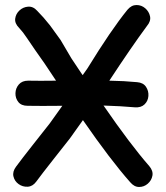

<svg xmlns="http://www.w3.org/2000/svg" viewBox="-20 -741 660 764"><path d="M498 -16Q514 3 533.5 3Q553 3 568 -10Q583 -23 586.5 -42Q590 -61 574 -80Q498 -167 392 -321Q461 -319 516 -314Q541 -312 555 -325.5Q569 -339 570.5 -359Q572 -379 561 -395.5Q550 -412 526 -414Q475 -419 415 -420Q503 -554 565 -638Q581 -657 577 -676Q573 -695 558 -708Q543 -721 523 -721Q503 -721 487 -702Q422 -622 328 -469L309 -442L302 -452L264 -509L221 -582L179 -640Q153 -673 128 -698Q112 -716 92 -714.5Q72 -713 57.5 -699.5Q43 -686 40.5 -667Q38 -648 56 -630Q72 -613 87 -590Q102 -567 119 -543L145 -506Q154 -494 175 -462L203 -420Q137 -419 92 -420Q68 -420 55 -405Q42 -390 41.5 -370Q41 -350 53 -335Q65 -320 90 -320Q140 -319 228 -320L178 -250L111 -165Q66 -108 44 -78Q29 -58 33.5 -39Q38 -20 54 -8.5Q70 3 90 2Q110 1 124 -18Q146 -48 191 -105L258 -190L310 -263Q420 -104 498 -16Z"/></svg>

Font: Balsamiq Sans
Style: Regular
Weight: 400
Designer: Michael Angeles
Foundry: Balsamiq SRL
Version: Version 1.020; ttfautohint (v1.8.4.7-5d5b);gftools[0.9.26]